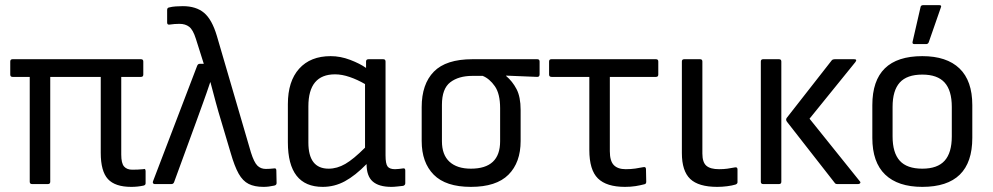

<svg xmlns="http://www.w3.org/2000/svg" viewBox="-20 -718 3872 749"><path d="M492 11Q429 11 401 -19.5Q373 -50 373 -122V-418H176V-9Q176 0 167 0H105Q96 0 96 -9V-418H29Q20 -418 20 -427V-478Q20 -487 29 -487H530Q539 -487 539 -478V-427Q539 -418 530 -418H453V-115Q453 -81 464 -68.5Q475 -56 496 -56Q507 -56 518 -56.5Q529 -57 539 -58Q548 -62 548 -50V-3Q548 4 540 6Q517 11 492 11Z M1008 11Q973 11 950 -0.5Q927 -12 911 -40.5Q895 -69 880 -121L844 -242Q832 -281 822 -318Q812 -355 801 -397H800Q786 -355 772.5 -318Q759 -281 745 -242L659 -7Q656 0 649 0H583Q579 0 577 -3.5Q575 -7 577 -11L749 -461Q752 -469 759 -469H775L744 -567Q733 -602 718 -613.5Q703 -625 680 -625Q661 -625 641 -622Q632 -621 632 -630V-679Q632 -688 640 -689Q651 -692 665.5 -693Q680 -694 693 -694Q745 -694 776 -668Q807 -642 826 -578L959 -123Q971 -85 984 -72Q997 -59 1017 -59Q1025 -59 1032.5 -59.5Q1040 -60 1049 -61Q1058 -63 1058 -53L1059 -4Q1059 4 1050 6Q1028 11 1008 11Z M1239 11Q1103 11 1103 -163V-312Q1103 -401 1147 -450Q1191 -499 1270 -499Q1308 -499 1346 -484.5Q1384 -470 1408 -453V-478Q1408 -487 1418 -487H1475Q1484 -487 1484 -478V-112Q1484 -79 1492 -68.5Q1500 -58 1521 -58Q1528 -58 1536.5 -59Q1545 -60 1552 -61Q1561 -63 1561 -53V-3Q1561 4 1553 7Q1543 8 1530 9.5Q1517 11 1507 11Q1458 11 1434 -10Q1410 -31 1410 -78Q1366 -33 1325.5 -11Q1285 11 1239 11ZM1183 -162Q1183 -60 1262 -60Q1295 -60 1327 -78.5Q1359 -97 1404 -142V-390Q1375 -407 1344.5 -417.5Q1314 -428 1287 -428Q1183 -428 1183 -303Z M1817 11Q1719 11 1672 -36.5Q1625 -84 1625 -168V-300Q1625 -390 1672.5 -438.5Q1720 -487 1823 -487H2076Q2085 -487 2085 -478V-428Q2085 -418 2076 -418L1954 -423V-422Q1979 -401 1995 -370.5Q2011 -340 2011 -289V-168Q2011 -84 1963.5 -36.5Q1916 11 1817 11ZM1817 -60Q1931 -60 1931 -167V-296Q1931 -352 1910.5 -381.5Q1890 -411 1863 -422H1823Q1769 -422 1736.5 -397Q1704 -372 1704 -309V-167Q1704 -114 1733.5 -87Q1763 -60 1817 -60Z M2418 11Q2346 11 2312.5 -22Q2279 -55 2279 -133V-418H2132Q2122 -418 2122 -427V-478Q2122 -487 2131 -487H2539Q2548 -487 2548 -478V-427Q2548 -418 2539 -418H2359V-128Q2359 -90 2374.5 -74Q2390 -58 2421 -58Q2441 -58 2458.5 -60.5Q2476 -63 2490 -66Q2500 -68 2500 -58L2501 -9Q2501 0 2493 1Q2478 5 2459.5 8Q2441 11 2418 11Z M2778 11Q2705 11 2672.5 -20Q2640 -51 2640 -121V-478Q2640 -487 2649 -487H2711Q2720 -487 2720 -478V-119Q2720 -85 2735.5 -71.5Q2751 -58 2785 -58Q2803 -58 2817.5 -60Q2832 -62 2847 -65Q2857 -67 2857 -57V-7Q2857 -1 2849 2Q2836 6 2816.5 8.5Q2797 11 2778 11Z M3246 0Q3239 0 3236 -5L3050 -243Q3044 -251 3049 -258L3225 -483Q3229 -487 3236 -487H3312Q3325 -487 3317 -476L3138 -255L3334 -11Q3338 -7 3335.5 -3.5Q3333 0 3328 0ZM2957 0Q2948 0 2948 -9V-478Q2948 -487 2957 -487H3019Q3028 -487 3028 -478V-9Q3028 0 3019 0Z M3578 11Q3483 11 3433 -37Q3383 -85 3383 -180V-308Q3383 -499 3578 -499Q3673 -499 3723 -451Q3773 -403 3773 -308V-180Q3773 11 3578 11ZM3578 -60Q3637 -60 3665 -91Q3693 -122 3693 -186V-301Q3693 -365 3665 -396Q3637 -427 3578 -427Q3518 -427 3490 -396Q3462 -365 3462 -301V-186Q3462 -122 3490 -91Q3518 -60 3578 -60ZM3547 -546Q3538 -546 3540 -555L3571 -690Q3572 -698 3582 -698H3644Q3655 -698 3650 -688L3603 -553Q3600 -546 3593 -546Z"/></svg>

Font: Sofia Sans Semi Condensed
Style: Regular
Weight: 400
Designer: Botio Nikoltchev, Ani Petrova
Foundry: lettersoup
Version: Version 4.100; ttfautohint (v1.8.4.7-5d5b)